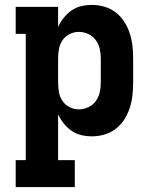

<svg xmlns="http://www.w3.org/2000/svg" viewBox="-20 -548 640 783"><path d="M44 215V105H85V-410H44V-520H217V-438Q226 -458 240 -475.5Q254 -493 272 -505.5Q290 -518 311.5 -523Q333 -528 355 -528Q381 -528 406.5 -520.5Q432 -513 452.5 -497Q473 -481 487 -459Q501 -437 509 -412.5Q517 -388 520 -362Q523 -336 523 -310V-210Q523 -184 520 -158Q517 -132 509 -107.5Q501 -83 487 -61Q473 -39 452.5 -23Q432 -7 406.5 0.5Q381 8 355 8Q333 8 311.5 3Q290 -2 272 -14.5Q254 -27 240 -44.5Q226 -62 217 -82V105H285V215ZM301 -102Q321 -102 339.5 -110.5Q358 -119 370 -135Q382 -151 386.5 -170.5Q391 -190 391 -210V-310Q391 -330 386.5 -349.5Q382 -369 370 -385Q358 -401 339.5 -409.5Q321 -418 301 -418Q282 -418 264 -409Q246 -400 235 -384Q224 -368 220.5 -348.5Q217 -329 217 -310V-210Q217 -191 220.5 -171.5Q224 -152 235 -136Q246 -120 264 -111Q282 -102 301 -102Z"/></svg>

Font: Iosevka Etoile Extrabold
Style: Regular
Weight: 800
Designer: Belleve Invis
Foundry: Belleve Invis
Version: Version 22.1.2; ttfautohint (v1.8.4)